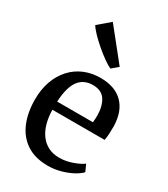

<svg xmlns="http://www.w3.org/2000/svg" viewBox="-215 -977 952 1086"><g transform="rotate(30 261.5 -433.5)"><path d="M279.5 11Q195 11 139.5 -26Q84 -63 56.8 -128.2Q29.5 -193.5 29.5 -278.5Q29.5 -345 48.8 -398.5Q68 -452 103 -490.2Q138 -528.5 186 -548.8Q234 -569 291 -569Q385.5 -569 437.2 -517.5Q489 -466 491.5 -369.5Q491.5 -339.5 490.2 -316.8Q489 -294 485 -276.5H144Q145 -229 156 -189.2Q167 -149.5 188.2 -120.8Q209.5 -92 240.5 -76.2Q271.5 -60.5 312 -60.5Q354 -60.5 396.5 -75.5Q439 -90.5 462 -108L482 -63.5Q464.5 -45 432.8 -28Q401 -11 361 0Q321 11 279.5 11ZM144.5 -330H378Q379 -339 379.8 -351.5Q380.5 -364 380.5 -373.5Q380.5 -434 356 -473.2Q331.5 -512.5 273 -512.5Q247 -512.5 224.5 -503.2Q202 -494 185 -473.2Q168 -452.5 157.5 -417.2Q147 -382 144.5 -330ZM311 -642.5Q292 -651 263.5 -671.2Q235 -691.5 204.5 -717.5Q174 -743.5 149.8 -768.8Q125.5 -794 114.5 -812.5L191.5 -878L352.5 -677L312 -642.5Z"/></g></svg>

Font: Merriweather 20pt Medium
Style: Regular
Weight: 500
Version: Version 2.100